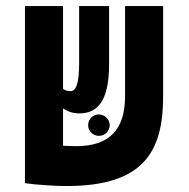

<svg xmlns="http://www.w3.org/2000/svg" viewBox="-20 -606 626 635"><path d="M200.2 9.3C457.5 9.3 519.5 -106.9 519.5 -287.6V-585.9H393.6V-287.6C393.6 -178.7 342.8 -122.6 232.4 -122.6C223.6 -122.6 207 -123 188.5 -124V-247.6C202.1 -237.8 220.2 -231 242.2 -231C306.6 -231 340.8 -277.3 340.8 -395V-585.9H241.7V-399.4C241.7 -332 232.4 -304.7 213.4 -304.7C203.6 -304.7 195.3 -307.1 188.5 -312V-585.9H62.5V-0.5H63.5V0C101.6 5.4 163.6 9.3 200.2 9.3ZM307.1 -156.7C326.7 -156.7 342.8 -172.4 342.8 -191.9C342.8 -211.4 326.2 -227.5 306.6 -227.5C287.1 -227.5 271.5 -211.4 271.5 -191.9C271.5 -172.4 287.6 -156.7 307.1 -156.7Z"/></svg>

Font: Cascadia Code
Style: Bold
Weight: 700
Monospace: yes
Designer: Aaron Bell
Foundry: Saja Typeworks
Version: Version 2404.023